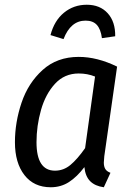

<svg xmlns="http://www.w3.org/2000/svg" viewBox="-20 -778 559 810"><path d="M474 -497 420 -119Q418 -99 418 -92Q418 -76 424 -65.5Q430 -55 446 -49L418 12Q381 7 360.5 -13.5Q340 -34 336 -73Q305 -32 271 -10Q237 12 194 12Q123 12 83 -39.5Q43 -91 43 -178Q43 -262 71 -345Q99 -428 160 -483Q221 -538 312 -538Q390 -538 474 -497ZM134 -178Q134 -58 212 -58Q248 -58 277 -82Q306 -106 339 -153L381 -455Q349 -468 312 -468Q252 -468 212 -424.5Q172 -381 153 -314Q134 -247 134 -178ZM193 -630Q209 -691 250 -724.5Q291 -758 346 -758Q402 -758 434.5 -722Q467 -686 466 -625L410 -617Q405 -655 388.5 -673Q372 -691 341 -691Q278 -691 248 -613Z"/></svg>

Font: Fira Sans Condensed
Style: Italic
Weight: 400
Width: 3
Italic angle: -8°
Designer: bBox Type GmbH & Carrois Corporate GbR & Edenspiekermann AG
Foundry: bBox Type GmbH & Carrois Corporate GbR & Edenspiekermann AG
Version: Version 4.301